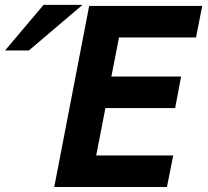

<svg xmlns="http://www.w3.org/2000/svg" viewBox="-214 -753 836 773"><path d="M-193.8 -549.8H-97.7L118.2 -733.4H-38.6ZM4.4 0H458L483.4 -127H173.3L210.4 -317.9H491.2L515.1 -444.8H234.4L265.1 -602.1H575.2L600.1 -729H145Z"/></svg>

Font: Hack
Style: Bold Oblique
Weight: 700
Italic angle: -12°
Monospace: yes
Designer: Christopher Simpkins
Foundry: Christopher Simpkins
Version: Version 2.010